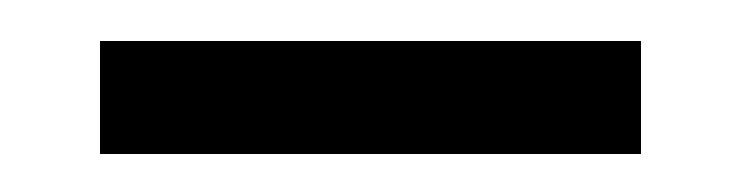

<svg xmlns="http://www.w3.org/2000/svg" viewBox="-20 -434 370 96"><path d="M30 -357V-413.5H300.5V-357Z"/></svg>

Font: Big Shoulders Stencil Text Thin Light
Style: Regular
Weight: 300
Version: Version 2.001